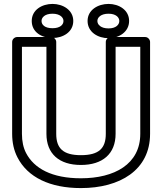

<svg xmlns="http://www.w3.org/2000/svg" viewBox="-20 -925 834 980"><path d="M393 -15C245 -15 154 -65 113 -144C99 -171 92 -204 92 -242V-686H217V-242C217 -140 282 -83 393 -83C504 -83 570 -140 570 -242V-686H696V-242C696 -87 564 -15 393 -15ZM746 -242V-711C746 -722 736 -736 721 -736H545C534 -736 520 -726 520 -711V-242C520 -168 485 -133 393 -133C302 -133 267 -168 267 -242V-711C267 -722 257 -736 242 -736H67C56 -736 42 -726 42 -711V-242C42 -197 51 -157 69 -122C121 -20 235 35 393 35C591 35 746 -56 746 -242ZM248 -781C208 -781 192 -799 192 -818C192 -836 209 -855 248 -855C286 -855 304 -836 304 -818C304 -799 287 -781 248 -781ZM248 -731C301 -731 354 -761 354 -818C354 -874 301 -905 248 -905C195 -905 142 -875 142 -818C142 -760 194 -731 248 -731ZM534 -780C495 -780 477 -799 477 -818C477 -836 495 -855 534 -855C572 -855 589 -836 589 -818C589 -799 572 -780 534 -780ZM534 -730C587 -730 639 -762 639 -818C639 -874 587 -905 534 -905C481 -905 427 -875 427 -818C427 -761 480 -730 534 -730Z"/></svg>

Font: Asimov
Style: XWidOu
Weight: 500
Designer: Google
Version: Version 2.000980; 2014